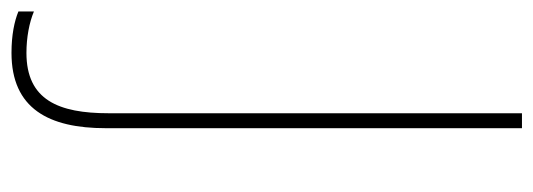

<svg xmlns="http://www.w3.org/2000/svg" viewBox="-396 -437 928 334"><g transform="rotate(90 68.0 -270.0)"><path d="M-7 174C90 174 124 109 124 10V-714H98V5C98 92 75 148 -7 148C-34 148 -60 143 -79 135V162C-62 169 -38 174 -7 174Z"/></g></svg>

Font: Noto Sans Thai Looped SemiCondensed Thin
Style: Regular
Weight: 100
Width: 4
Designer: Sasikarn Vongin, Ben Mitchell
Foundry: The Fontpad Ltd
Version: Version 1.001